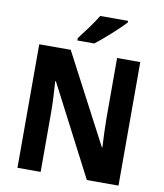

<svg xmlns="http://www.w3.org/2000/svg" viewBox="-99 -1013 935 1093"><g transform="rotate(10 369.0 -466.5)"><path d="M552 -924V-933H391C365 -889 320 -830 287 -787V-773H385C434 -811 518 -886 552 -924ZM661 0V-714H527V-371C527 -321 530 -248 533 -198H530L259 -714H77V0H211V-344C211 -398 207 -468 203 -523H207L478 0Z"/></g></svg>

Font: Noto Sans Khmer SemiCondensed
Style: Bold
Weight: 700
Width: 4
Designer: Danh Hong and the Monotype Design Team
Foundry: Monotype Imaging Inc.
Version: Version 2.004